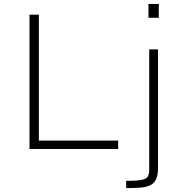

<svg xmlns="http://www.w3.org/2000/svg" viewBox="-20 -763 942 983"><path d="M131 0V-688H179V-43H585V0ZM740 -672V-743H793V-672ZM626 200V163Q680 163 705 158Q730 153 737 140.5Q744 128 744 106V-510H789V95Q789 132 779.5 153.5Q770 175 750 185Q730 195 699.5 197.5Q669 200 626 200Z"/></svg>

Font: Saira Expanded ExtraLight
Style: Regular
Weight: 250
Width: 7
Designer: Hector Gatti with collaboration of the Omnibus-Type team
Foundry: Omnibus-Type
Version: Version 1.101